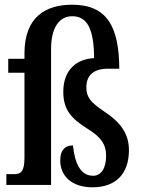

<svg xmlns="http://www.w3.org/2000/svg" viewBox="-20 -786 601 816"><path d="M373 10C470 10 528 -45 528 -148C528 -222 487 -270 423 -312C367 -350 347 -371 347 -415C347 -465 377 -494 438 -494H487C486 -671 436 -766 287 -766C173 -766 84 -713 84 -559V-536H15V-477H84V-115C84 -55 67 -46 41 -46H7V0H197V-577C197 -666 230 -717 287 -717C352 -717 379 -661 380 -539C303 -535 249 -487 249 -396C249 -318 284 -282 350 -240C411 -203 431 -171 431 -124C431 -70 409 -39 376 -39C322 -39 298 -92 290 -168C261 -168 236 -153 236 -104C236 -38 285 10 373 10Z"/></svg>

Font: Noto Serif Hebrew ExtraCondensed SemiBold
Style: Regular
Weight: 600
Width: 2
Designer: Monotype Design Team
Foundry: Monotype Imaging Inc.
Version: Version 2.004